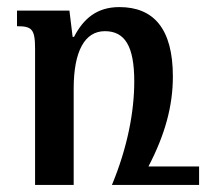

<svg xmlns="http://www.w3.org/2000/svg" viewBox="-20 -522 586 542"><path d="M542 -52H399C446 -142 468 -223 468 -306C468 -442 413 -502 317 -502C254 -502 216 -470 189 -418H185L176 -492H28V-448C70 -448 79 -440 79 -384V0H188V-272C188 -377 219 -434 276 -434C333 -434 359 -391 359 -292C359 -207 340 -106 296 0H542Z"/></svg>

Font: Noto Serif Armenian Condensed Semi
Style: Regular
Weight: 600
Width: 3
Designer: Monotype Design Team
Foundry: Monotype Imaging Inc.
Version: Version 1.901